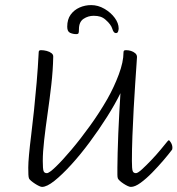

<svg xmlns="http://www.w3.org/2000/svg" viewBox="-20 -721 697 754"><path d="M145 13Q141 13 133.5 9.5Q126 6 117.5 0.5Q109 -5 102.5 -10.5Q96 -16 94 -20Q92 -25 91.5 -35.5Q91 -46 91 -63Q91 -81 94 -114Q97 -147 102.5 -191Q108 -235 113.5 -287.5Q119 -340 124 -398Q129 -456 132 -516Q132 -520 134 -522Q136 -524 141 -524Q152 -524 163.5 -521Q175 -518 182.5 -512Q190 -506 189 -497Q188 -445 181.5 -388Q175 -331 167 -275.5Q159 -220 153.5 -171.5Q148 -123 148 -89Q148 -58 151 -49.5Q154 -41 164 -41Q173 -41 199 -66Q225 -91 260.5 -133Q296 -175 333.5 -227Q371 -279 402 -333Q428 -379 446.5 -428.5Q465 -478 465 -515Q465 -520 467 -522Q469 -524 475 -524Q485 -524 494.5 -521Q504 -518 511 -512Q518 -506 518 -497Q518 -495 516 -466.5Q514 -438 511 -393Q508 -348 505 -294.5Q502 -241 500 -187Q498 -133 498 -89Q498 -58 501 -49.5Q504 -41 514 -41Q521 -41 537.5 -56Q554 -71 574 -92Q594 -113 611 -133.5Q628 -154 636 -164Q638 -166 639.5 -168Q641 -170 643 -170Q646 -170 651.5 -160.5Q657 -151 657 -141Q657 -138 656.5 -135.5Q656 -133 654 -131Q642 -115 621.5 -91Q601 -67 577.5 -43Q554 -19 532 -3Q510 13 494 13Q489 13 481.5 9.5Q474 6 465.5 0.5Q457 -5 451 -10.5Q445 -16 443 -20Q441 -25 441 -35.5Q441 -46 441 -63Q441 -85 442 -120Q443 -155 444.5 -196Q446 -237 448.5 -278.5Q451 -320 453 -355Q432 -312 400 -261.5Q368 -211 332 -162.5Q296 -114 260 -74.5Q224 -35 194 -11Q164 13 145 13ZM279 -587Q267 -587 255.5 -592Q244 -597 244 -616Q244 -645 257.5 -663.5Q271 -682 292.5 -691.5Q314 -701 338 -701Q365 -701 390 -686.5Q415 -672 430.5 -651Q446 -630 446 -609Q446 -605 444 -598Q442 -591 435 -591Q426 -591 421 -608Q416 -625 394 -644Q385 -652 374 -655.5Q363 -659 348 -659Q326 -659 308 -647Q290 -635 290 -606Q290 -595 288.5 -591Q287 -587 279 -587Z"/></svg>

Font: Briem Hand Thin
Style: Regular
Weight: 100
Designer: Gunnlaugur SE Briem, Eben Sorkin
Foundry: Sorkin Type Co.
Version: Version 1.003